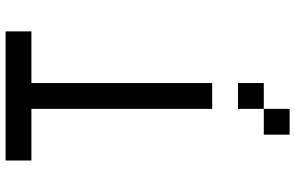

<svg xmlns="http://www.w3.org/2000/svg" viewBox="-202 -565 1040 676"><g transform="rotate(-90 318.0 -227.0)"><path d="M90.9 -727.3V-636.4H272.7V0H363.6V-636.4H545.5V-727.3ZM272.7 90.9V181.8H363.6V90.9ZM181.8 181.8V272.7H272.7V181.8Z"/></g></svg>

Font: Departure Mono
Style: Regular
Weight: 400
Monospace: yes
Designer: Helena Zhang
Version: Version 1.500;Glyphs 3.3.1 (3343)